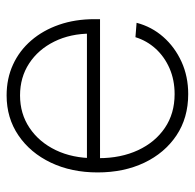

<svg xmlns="http://www.w3.org/2000/svg" viewBox="-24 -548 581 572"><g transform="rotate(90 266.0 -261.5)"><path d="M259.8 -532.2Q330.6 -532.2 383.1 -497.1Q435.5 -461.9 464.4 -401.1Q493.2 -340.3 493.2 -262.2Q493.2 -184.1 463.9 -122.8Q434.6 -61.5 382.8 -26.4Q331.1 8.8 263.7 8.8Q213.4 8.8 171.9 -10.3Q130.4 -29.3 100.1 -64.5Q69.8 -99.6 53.2 -147.5Q36.6 -195.3 36.6 -252.9V-269.5H469.7V-230.5H61.5L79.6 -242.7Q79.6 -181.2 103.3 -133.3Q127 -85.4 168.5 -58.3Q210 -31.2 263.7 -31.2Q318.4 -31.2 360.6 -59.6Q402.8 -87.9 426.8 -137.7Q450.7 -187.5 450.7 -252V-265.6Q450.7 -331.5 427 -382.6Q403.3 -433.6 360.6 -462.6Q317.9 -491.7 259.8 -491.7Q217.8 -491.7 183.1 -476.6Q148.4 -461.4 124.5 -435.1Q100.6 -408.7 90.3 -375L47.4 -378.4Q59.1 -423.3 89.4 -457.8Q119.6 -492.2 163.3 -512.2Q207 -532.2 259.8 -532.2Z"/></g></svg>

Font: Inter 28pt ExtraLight
Style: Regular
Weight: 250
Designer: Rasmus Andersson
Foundry: rsms
Version: Version 4.001;git-66647c0bb